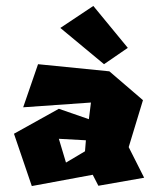

<svg xmlns="http://www.w3.org/2000/svg" viewBox="-20 -638 505 646"><path d="M294 -618 183 -544 330 -422 410 -477ZM202 -91 178 -171 269 -166 266 -129ZM58 -277 286 -293 279 -237 178 -272 27 -188 87 -12 292 -50 311 -13 465 -40 413 -143 461 -301 348 -398 108 -422Z"/></svg>

Font: Super Mario
Style: Regular
Weight: 400
Version: Version 1.0